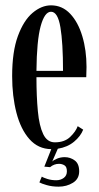

<svg xmlns="http://www.w3.org/2000/svg" viewBox="-20 -548 370 719"><path d="M199.5 151Q175 151 155 145.2Q135 139.5 127.5 135L136.5 113.5Q141.5 117 157 122Q172.5 127 190.5 127Q207 127 218.8 118.2Q230.5 109.5 230.5 93.5Q230.5 76.5 221.2 71Q212 65.5 201 65.5Q182.5 65.5 167.5 78L146 76L172 10.5Q123 10 90.2 -27Q57.5 -64 41.5 -126Q25.5 -188 25.5 -263Q25.5 -354.5 47 -413Q68.5 -471.5 102 -499.8Q135.5 -528 171 -528Q213 -528 242.8 -496.5Q272.5 -465 288.2 -412.5Q304 -360 304 -297Q304 -276 303 -259H116.5Q116.5 -186.5 121.8 -131.5Q127 -76.5 141.8 -45.8Q156.5 -15 185.5 -15Q221.5 -15 242.5 -35Q263.5 -55 271 -75.5L291.5 -62.5Q282 -38 257.5 -17.5Q233 3 196.5 9L175.5 57Q180.5 51.5 193.8 46Q207 40.5 222.5 40.5Q243 40.5 259.8 52.8Q276.5 65 276.5 93.5Q276.5 122 253 136.5Q229.5 151 199.5 151ZM171 -504Q147 -504 132.2 -449.8Q117.5 -395.5 116.5 -282.5H216Q216 -388 206.2 -446Q196.5 -504 171 -504Z"/></svg>

Font: Imbue 50pt Medium
Style: Regular
Weight: 500
Designer: Tyler Finck
Foundry: Etcetera Type Company
Version: Version 1.102; ttfautohint (v1.8.3)